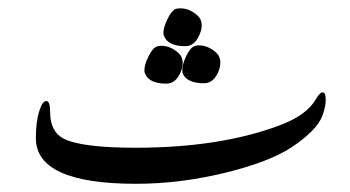

<svg xmlns="http://www.w3.org/2000/svg" viewBox="-20 -448 852 468"><path d="M419.4 -270Q407.2 -244.1 385.7 -244.1Q342.3 -244.1 333 -270Q332 -272.5 332 -276.4Q332 -290 341.3 -309.3Q350.6 -328.6 359.9 -333.5Q365.2 -336.4 373 -336.4Q395.5 -336.4 415 -318.8Q425.3 -309.6 425.3 -294.9Q425.3 -283.2 419.4 -270ZM511.2 -270.5Q499 -245.1 477.5 -245.1Q434.1 -245.1 424.8 -270.5Q424.3 -273.4 424.3 -277.3Q424.3 -290.5 433.3 -310.1Q442.4 -329.6 451.7 -334.5Q457 -337.4 464.8 -337.4Q487.3 -337.4 506.8 -319.8Q517.1 -310.5 517.1 -295.4Q517.1 -284.2 511.2 -270.5ZM465.3 -361.3Q453.6 -335.4 431.6 -335.4Q388.7 -335.4 379.4 -361.3Q378.4 -363.8 378.4 -367.7Q378.4 -381.3 387.7 -400.6Q397 -419.9 406.2 -425.3Q411.6 -427.7 419.4 -427.7Q441.9 -427.7 461.4 -410.2Q471.7 -400.9 471.7 -386.2Q471.7 -375 465.3 -361.3ZM691.9 -89.8Q639.6 -54.7 534.7 -28.3Q421.4 0 311.5 0Q67.4 0 67.4 -111.3Q67.4 -152.3 76.2 -178.7Q83.5 -201.7 92.8 -201.7Q102.1 -201.7 102.1 -175.8Q102.1 -127.9 133.8 -110.8Q176.8 -87.9 310.1 -87.9Q515.6 -87.9 660.6 -142.1Q727.5 -167 749.5 -205.6Q759.3 -222.7 766.6 -222.7Q773.9 -222.7 773.9 -206.1V-204.1Q773.9 -187 765.6 -165.5Q752.4 -130.4 691.9 -89.8Z"/></svg>

Font: Dima Nastaligh Tahriri
Style: regular
Weight: 400
Designer: R.Balvardi
Foundry: Dima Software Group
Version: Version 1.00;November 13, 2018;FontCreator 11.5.0.2427 64-bi